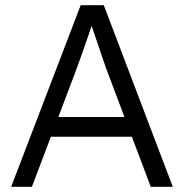

<svg xmlns="http://www.w3.org/2000/svg" viewBox="-20 -720 709 740"><path d="M23 0 291 -700H380L646 0H561L390 -454Q383 -473 374.5 -498.5Q366 -524 356.5 -551.5Q347 -579 338.5 -605Q330 -631 323 -651H343Q335 -626 326.5 -600.5Q318 -575 309 -549.5Q300 -524 291 -499Q282 -474 273 -449L103 0ZM137 -193 166 -269H497L529 -193Z"/></svg>

Font: Our Lexend Light
Style: Regular
Weight: 300
Designer: Bonnie Shaver-Troup, Thomas Jockin
Foundry: Lexend
Version: Version 1.007